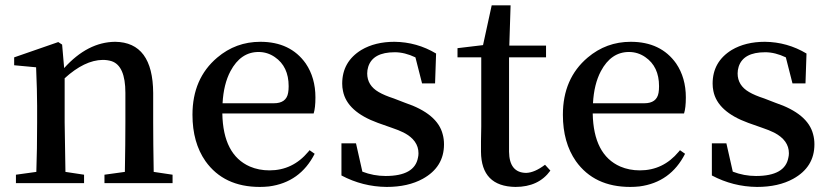

<svg xmlns="http://www.w3.org/2000/svg" viewBox="-20 -701 3178 735"><path d="M568.4 -43 640.6 -32.2V0H379.9V-32.2L458 -43Q460 -154.3 460 -232.4V-345.7Q460 -449.2 407.2 -466.8Q391.6 -471.7 373 -471.7Q303.7 -470.7 227.5 -401.4V-232.4Q227.5 -208 230.5 -43L301.8 -32.2V0H41V-32.2L119.1 -43Q122.1 -127.9 122.1 -232.4V-295.9Q122.1 -352.5 118.2 -443.4L34.2 -451.2V-481.4L203.1 -540L217.8 -530.3L225.6 -440.4Q315.4 -540 420.9 -541Q565.4 -539.1 566.4 -344.7V-232.4Q566.4 -154.3 568.4 -43Z M832 -305.7H1028.3Q1076.2 -305.7 1083 -345.7Q1085 -356.4 1085 -371.1Q1085 -446.3 1032.2 -482.4Q1003.9 -502 969.7 -502Q901.4 -502 862.3 -428.7Q835.9 -378.9 832 -305.7ZM1180.7 -266.6H831.1Q834 -108.4 936.5 -63.5Q970.7 -48.8 1011.7 -48.8Q1100.6 -48.8 1160.2 -120.1Q1163.1 -123 1165 -126L1184.6 -112.3Q1128.9 -2.9 1009.8 12.7Q992.2 14.6 974.6 14.6Q836.9 14.6 766.6 -84Q716.8 -155.3 716.8 -261.7Q716.8 -400.4 811.5 -480.5Q882.8 -541 976.6 -541Q1091.8 -541 1150.4 -458Q1187.5 -403.3 1187.5 -328.1Q1187.5 -288.1 1180.7 -266.6Z M1487.3 -324.2 1530.3 -307.6Q1655.3 -265.6 1674.8 -186.5Q1679.7 -168.9 1679.7 -148.4Q1679.7 -61.5 1598.6 -16.6Q1542 14.6 1460 14.6Q1368.2 13.7 1287.1 -29.3V-152.3H1342.8L1367.2 -43.9Q1410.2 -27.3 1456.1 -27.3Q1567.4 -27.3 1580.1 -97.7Q1582 -105.5 1582 -114.3Q1582 -164.1 1525.4 -193.4Q1505.9 -203.1 1479.5 -211.9L1426.8 -230.5Q1308.6 -273.4 1293 -352.5Q1290 -366.2 1290 -380.9Q1290 -464.8 1363.3 -509.8Q1416 -541 1490.2 -541Q1576.2 -540 1649.4 -496.1L1645.5 -381.8H1595.7L1570.3 -481.4Q1529.3 -501 1491.2 -501Q1407.2 -501 1389.6 -445.3Q1385.7 -432.6 1385.7 -419.9Q1385.7 -374 1429.7 -348.6Q1451.2 -335.9 1487.3 -324.2Z M2066.4 -70.3 2086.9 -47.9Q2042 14.6 1953.1 14.6Q1822.3 12.7 1821.3 -120.1Q1821.3 -133.8 1821.3 -161.1Q1822.3 -195.3 1822.3 -216.8V-481.4H1731.4V-516.6L1829.1 -528.3L1862.3 -680.7H1934.6L1929.7 -526.4H2070.3V-481.4H1928.7V-120.1Q1929.7 -40 1994.1 -39.1Q2026.4 -40 2066.4 -70.3Z M2250 -305.7H2446.3Q2494.1 -305.7 2501 -345.7Q2502.9 -356.4 2502.9 -371.1Q2502.9 -446.3 2450.2 -482.4Q2421.9 -502 2387.7 -502Q2319.3 -502 2280.3 -428.7Q2253.9 -378.9 2250 -305.7ZM2598.6 -266.6H2249Q2252 -108.4 2354.5 -63.5Q2388.7 -48.8 2429.7 -48.8Q2518.6 -48.8 2578.1 -120.1Q2581.1 -123 2583 -126L2602.5 -112.3Q2546.9 -2.9 2427.7 12.7Q2410.2 14.6 2392.6 14.6Q2254.9 14.6 2184.6 -84Q2134.8 -155.3 2134.8 -261.7Q2134.8 -400.4 2229.5 -480.5Q2300.8 -541 2394.5 -541Q2509.8 -541 2568.4 -458Q2605.5 -403.3 2605.5 -328.1Q2605.5 -288.1 2598.6 -266.6Z M2905.3 -324.2 2948.2 -307.6Q3073.2 -265.6 3092.8 -186.5Q3097.7 -168.9 3097.7 -148.4Q3097.7 -61.5 3016.6 -16.6Q2960 14.6 2877.9 14.6Q2786.1 13.7 2705.1 -29.3V-152.3H2760.7L2785.2 -43.9Q2828.1 -27.3 2874 -27.3Q2985.4 -27.3 2998 -97.7Q3000 -105.5 3000 -114.3Q3000 -164.1 2943.4 -193.4Q2923.8 -203.1 2897.5 -211.9L2844.7 -230.5Q2726.6 -273.4 2710.9 -352.5Q2708 -366.2 2708 -380.9Q2708 -464.8 2781.2 -509.8Q2834 -541 2908.2 -541Q2994.1 -540 3067.4 -496.1L3063.5 -381.8H3013.7L2988.3 -481.4Q2947.3 -501 2909.2 -501Q2825.2 -501 2807.6 -445.3Q2803.7 -432.6 2803.7 -419.9Q2803.7 -374 2847.7 -348.6Q2869.1 -335.9 2905.3 -324.2Z"/></svg>

Font: GenYoMin JP SemiBold
Style: Regular
Weight: 600
Version: Version 1.001;PS 1;hotconv 16.6.51;makeotf.lib2.5.65220 DEVE